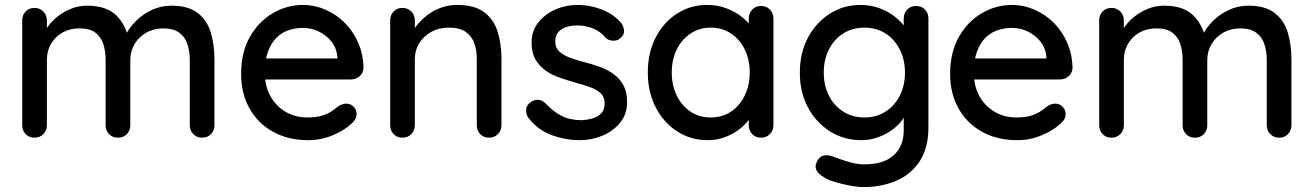

<svg xmlns="http://www.w3.org/2000/svg" viewBox="-20 -558 5323 778"><path d="M334 -535Q408 -535 448 -498.5Q488 -462 501 -400L485 -405L492 -421Q505 -447 531.5 -473.5Q558 -500 595 -517.5Q632 -535 674 -535Q743 -535 781 -505.5Q819 -476 834 -426.5Q849 -377 849 -316V-51Q849 -29 835 -14.5Q821 0 799 0Q778 0 763.5 -14.5Q749 -29 749 -51V-315Q749 -350 739.5 -379Q730 -408 706.5 -425.5Q683 -443 642 -443Q603 -443 572.5 -425.5Q542 -408 525 -379Q508 -350 508 -315V-51Q508 -29 494 -14.5Q480 0 458 0Q436 0 422 -14.5Q408 -29 408 -51V-316Q408 -351 398.5 -380Q389 -409 366 -426Q343 -443 302 -443Q263 -443 233 -426Q203 -409 186.5 -380Q170 -351 170 -316V-51Q170 -29 155.5 -14.5Q141 0 120 0Q98 0 84 -14.5Q70 -29 70 -51V-475Q70 -497 84 -511.5Q98 -526 120 -526Q141 -526 155.5 -511.5Q170 -497 170 -475V-416L151 -405Q158 -427 174 -450Q190 -473 214.5 -492Q239 -511 269 -523Q299 -535 334 -535Z M1229 10Q1147 10 1085.5 -24.5Q1024 -59 990.5 -119.5Q957 -180 957 -258Q957 -346 992.5 -408.5Q1028 -471 1085.5 -504.5Q1143 -538 1207 -538Q1255 -538 1299.5 -518.5Q1344 -499 1378 -464.5Q1412 -430 1432 -383.5Q1452 -337 1453 -282Q1452 -262 1437 -249Q1422 -236 1402 -236H1014L990 -321H1366L1347 -303V-328Q1344 -363 1323 -389.5Q1302 -416 1271.5 -430.5Q1241 -445 1207 -445Q1177 -445 1149 -435.5Q1121 -426 1100 -405Q1079 -384 1066 -349.5Q1053 -315 1053 -264Q1053 -209 1076 -168Q1099 -127 1138 -104.5Q1177 -82 1225 -82Q1261 -82 1285 -89.5Q1309 -97 1325 -108Q1341 -119 1353 -129Q1369 -138 1383 -138Q1401 -138 1413 -125.5Q1425 -113 1425 -96Q1425 -74 1403 -56Q1376 -30 1328.5 -10Q1281 10 1229 10Z M1832 -538Q1903 -538 1942 -508.5Q1981 -479 1996.5 -429.5Q2012 -380 2012 -319V-51Q2012 -29 1997.5 -14.5Q1983 0 1962 0Q1940 0 1926 -14.5Q1912 -29 1912 -51V-318Q1912 -354 1902 -382.5Q1892 -411 1867.5 -428.5Q1843 -446 1799 -446Q1758 -446 1727 -428.5Q1696 -411 1678.5 -382.5Q1661 -354 1661 -318V-51Q1661 -29 1646.5 -14.5Q1632 0 1611 0Q1589 0 1575 -14.5Q1561 -29 1561 -51V-475Q1561 -497 1575 -511.5Q1589 -526 1611 -526Q1632 -526 1646.5 -511.5Q1661 -497 1661 -475V-419L1643 -409Q1650 -431 1667.5 -453.5Q1685 -476 1710 -495.5Q1735 -515 1766 -526.5Q1797 -538 1832 -538Z M2120 -82Q2111 -96 2112 -114.5Q2113 -133 2133 -146Q2147 -155 2162.5 -153.5Q2178 -152 2192 -138Q2220 -107 2254.5 -89Q2289 -71 2338 -71Q2358 -72 2379 -77.5Q2400 -83 2415 -97.5Q2430 -112 2430 -140Q2430 -165 2414 -180Q2398 -195 2372 -204.5Q2346 -214 2316 -222Q2284 -231 2251.5 -242Q2219 -253 2193 -270.5Q2167 -288 2150.5 -316Q2134 -344 2134 -385Q2134 -432 2160.5 -466Q2187 -500 2229.5 -519Q2272 -538 2322 -538Q2351 -538 2383 -530.5Q2415 -523 2445 -507Q2475 -491 2497 -465Q2507 -452 2508.5 -434Q2510 -416 2492 -402Q2480 -392 2463 -393Q2446 -394 2435 -404Q2416 -428 2386 -441.5Q2356 -455 2318 -455Q2299 -455 2278.5 -449.5Q2258 -444 2244 -430Q2230 -416 2230 -389Q2230 -364 2246.5 -349Q2263 -334 2290 -324Q2317 -314 2349 -306Q2380 -298 2410.5 -287Q2441 -276 2465.5 -258.5Q2490 -241 2505.5 -213.5Q2521 -186 2521 -144Q2521 -95 2492.5 -60.5Q2464 -26 2420.5 -8Q2377 10 2329 10Q2272 10 2215.5 -10.5Q2159 -31 2120 -82Z M3064 -534Q3085 -534 3099.5 -519.5Q3114 -505 3114 -483V-51Q3114 -29 3099.5 -14.5Q3085 0 3064 0Q3042 0 3028 -14.5Q3014 -29 3014 -51V-123L3034 -120Q3034 -102 3019.5 -80Q3005 -58 2980 -37.5Q2955 -17 2921 -3.5Q2887 10 2848 10Q2779 10 2724 -25.5Q2669 -61 2637 -123Q2605 -185 2605 -264Q2605 -345 2637 -406.5Q2669 -468 2723.5 -503Q2778 -538 2845 -538Q2888 -538 2924.5 -524Q2961 -510 2988 -488Q3015 -466 3030 -441.5Q3045 -417 3045 -395L3014 -392V-483Q3014 -504 3028 -519Q3042 -534 3064 -534ZM2860 -82Q2907 -82 2942.5 -106Q2978 -130 2998 -171.5Q3018 -213 3018 -264Q3018 -316 2998 -357Q2978 -398 2942.5 -422Q2907 -446 2860 -446Q2814 -446 2778 -422Q2742 -398 2722 -357Q2702 -316 2702 -264Q2702 -213 2722 -171.5Q2742 -130 2777.5 -106Q2813 -82 2860 -82Z M3467 -538Q3510 -538 3546 -524Q3582 -510 3608.5 -488.5Q3635 -467 3650 -444Q3665 -421 3665 -404L3642 -403V-483Q3642 -504 3656 -519Q3670 -534 3692 -534Q3714 -534 3728 -519.5Q3742 -505 3742 -483V-42Q3742 43 3706 96.5Q3670 150 3610.5 175Q3551 200 3480 200Q3455 200 3421 193.5Q3387 187 3358.5 178Q3330 169 3319 160Q3296 148 3288.5 132Q3281 116 3289 100Q3298 78 3315 73Q3332 68 3354 76Q3364 79 3385 87Q3406 95 3432 101.5Q3458 108 3481 108Q3561 108 3601.5 71Q3642 34 3642 -30V-120L3654 -113Q3651 -92 3635 -70.5Q3619 -49 3594 -31Q3569 -13 3537 -1.5Q3505 10 3470 10Q3400 10 3343.5 -25.5Q3287 -61 3254 -122.5Q3221 -184 3221 -264Q3221 -344 3254 -405.5Q3287 -467 3342.5 -502.5Q3398 -538 3467 -538ZM3482 -446Q3434 -446 3396.5 -422Q3359 -398 3338.5 -357Q3318 -316 3318 -264Q3318 -212 3338.5 -171Q3359 -130 3396.5 -106Q3434 -82 3482 -82Q3531 -82 3568 -105.5Q3605 -129 3626 -170.5Q3647 -212 3647 -264Q3647 -316 3626 -357.5Q3605 -399 3568 -422.5Q3531 -446 3482 -446Z M4102 10Q4020 10 3958.5 -24.5Q3897 -59 3863.5 -119.5Q3830 -180 3830 -258Q3830 -346 3865.5 -408.5Q3901 -471 3958.5 -504.5Q4016 -538 4080 -538Q4128 -538 4172.5 -518.5Q4217 -499 4251 -464.5Q4285 -430 4305 -383.5Q4325 -337 4326 -282Q4325 -262 4310 -249Q4295 -236 4275 -236H3887L3863 -321H4239L4220 -303V-328Q4217 -363 4196 -389.5Q4175 -416 4144.5 -430.5Q4114 -445 4080 -445Q4050 -445 4022 -435.5Q3994 -426 3973 -405Q3952 -384 3939 -349.5Q3926 -315 3926 -264Q3926 -209 3949 -168Q3972 -127 4011 -104.5Q4050 -82 4098 -82Q4134 -82 4158 -89.5Q4182 -97 4198 -108Q4214 -119 4226 -129Q4242 -138 4256 -138Q4274 -138 4286 -125.5Q4298 -113 4298 -96Q4298 -74 4276 -56Q4249 -30 4201.5 -10Q4154 10 4102 10Z M4698 -535Q4772 -535 4812 -498.5Q4852 -462 4865 -400L4849 -405L4856 -421Q4869 -447 4895.5 -473.5Q4922 -500 4959 -517.5Q4996 -535 5038 -535Q5107 -535 5145 -505.5Q5183 -476 5198 -426.5Q5213 -377 5213 -316V-51Q5213 -29 5199 -14.5Q5185 0 5163 0Q5142 0 5127.5 -14.5Q5113 -29 5113 -51V-315Q5113 -350 5103.5 -379Q5094 -408 5070.5 -425.5Q5047 -443 5006 -443Q4967 -443 4936.5 -425.5Q4906 -408 4889 -379Q4872 -350 4872 -315V-51Q4872 -29 4858 -14.5Q4844 0 4822 0Q4800 0 4786 -14.5Q4772 -29 4772 -51V-316Q4772 -351 4762.5 -380Q4753 -409 4730 -426Q4707 -443 4666 -443Q4627 -443 4597 -426Q4567 -409 4550.5 -380Q4534 -351 4534 -316V-51Q4534 -29 4519.5 -14.5Q4505 0 4484 0Q4462 0 4448 -14.5Q4434 -29 4434 -51V-475Q4434 -497 4448 -511.5Q4462 -526 4484 -526Q4505 -526 4519.5 -511.5Q4534 -497 4534 -475V-416L4515 -405Q4522 -427 4538 -450Q4554 -473 4578.5 -492Q4603 -511 4633 -523Q4663 -535 4698 -535Z"/></svg>

Font: Quicksand SemiBold
Style: Regular
Weight: 600
Designer: Andrew Paglinawan
Foundry: Andrew Paglinawan
Version: Version 3.004